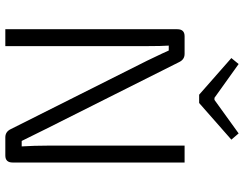

<svg xmlns="http://www.w3.org/2000/svg" viewBox="-120 -818 938 739"><g transform="rotate(90 349.5 -449.0)"><path d="M518 -870 377 -746H345L204 -870L227 -898L357 -805H365L494 -898ZM606 -690V-28Q606 0 579 0H509Q487 0 477 -22L214 -546Q177 -623 175 -629H156Q158 -602 158 -546V0H93V-662Q93 -690 120 -690H188Q210 -690 220 -668L477 -156Q508 -94 523 -63H544Q541 -112 541 -162V-690Z"/></g></svg>

Font: Exo 2.0 Light
Style: Regular
Weight: 300
Designer: Natanael Gama
Version: Version 1.001;PS 001.001;hotconv 1.0.70;makeotf.lib2.5.58329